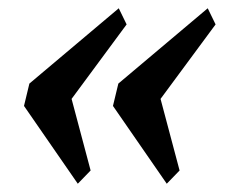

<svg xmlns="http://www.w3.org/2000/svg" viewBox="-20 -512 545 464"><path d="M38 -256 51 -310 267 -492 286 -453 153 -273 199 -100 168 -68ZM253 -256 266 -310 482 -492 501 -453 368 -273 414 -100 383 -68Z"/></svg>

Font: IBM Plex Serif SemiBold
Style: Italic
Weight: 600
Italic angle: -14°
Designer: Mike Abbink, Paul van der Laan, Pieter van Rosmalen
Foundry: Bold Monday
Version: Version 2.5